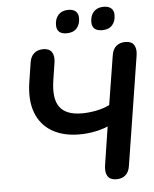

<svg xmlns="http://www.w3.org/2000/svg" viewBox="-60 -959 817 1018"><g transform="rotate(-5 348.0 -450.5)"><path d="M519 8Q486 8 472.5 -12Q459 -32 464 -68L496 -275Q467 -262 426.5 -254Q386 -246 344 -246Q257 -246 197.5 -281.5Q138 -317 113 -384Q88 -451 103 -547L119 -649Q124 -681 143 -697Q162 -713 191 -713Q223 -713 236.5 -693Q250 -673 245 -638L231 -548Q215 -448 248.5 -402Q282 -356 367 -356Q403 -356 442 -363.5Q481 -371 514 -387L556 -649Q561 -681 580 -697Q599 -713 628 -713Q661 -713 674 -693Q687 -673 682 -638L590 -56Q585 -24 566.5 -8Q548 8 519 8ZM512 -786Q458 -786 458 -834Q458 -868 477 -888.5Q496 -909 530 -909Q556 -909 570 -896.5Q584 -884 584 -861Q584 -827 565.5 -806.5Q547 -786 512 -786ZM323 -786Q270 -786 270 -834Q270 -868 289 -888.5Q308 -909 342 -909Q368 -909 381.5 -896.5Q395 -884 395 -861Q395 -827 376.5 -806.5Q358 -786 323 -786Z"/></g></svg>

Font: Nunito Variable Extra Light
Style: Italic
Weight: 200
Italic angle: -9°
Designer: Vernon Adams
Foundry: Vernon Adams
Version: Version 3.602